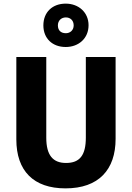

<svg xmlns="http://www.w3.org/2000/svg" viewBox="-20 -1028 726 1058"><path d="M342 -769C414 -769 468 -817 468 -889C468 -960 413 -1008 342 -1008C269 -1008 219 -961 219 -888C219 -816 269 -769 342 -769ZM343 -845C314 -845 299 -862 299 -888C299 -915 318 -932 343 -932C368 -932 386 -915 386 -888C386 -862 367 -845 343 -845ZM617 -263V-714H453V-270C453 -173 420 -130 344 -130C272 -130 235 -172 235 -269V-714H70V-260C70 -86 165 10 341 10C524 10 617 -93 617 -263Z"/></svg>

Font: Noto Sans Lao SemiCondensed ExtraBold
Style: Regular
Weight: 800
Width: 4
Designer: Monotype Design Team
Foundry: Monotype Imaging Inc.
Version: Version 2.003